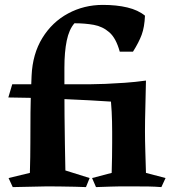

<svg xmlns="http://www.w3.org/2000/svg" viewBox="-20 -764 696 784"><path d="M576 -435Q575 -377 573.5 -324Q572 -271 572 -228Q572 -191 573.5 -143Q575 -95 576 -58L656 -37L639 0Q613 -2 586.5 -2.5Q560 -3 507 -3Q458 -3 430.5 -2Q403 -1 372 0L356 -37L436 -58Q437 -94 437.5 -123Q438 -152 438 -181Q438 -192 438 -203Q438 -214 438 -226Q438 -249 437.5 -267Q437 -285 436 -307.5Q435 -330 432 -365L366 -378L351 -420Q374 -420 410.5 -421.5Q447 -423 490 -426Q533 -429 576 -435ZM109 -455Q113 -544 153 -609Q193 -674 258 -709Q323 -744 400 -744Q456 -744 500 -733.5Q544 -723 572 -700Q570 -653 558.5 -622Q547 -591 523 -553H469Q454 -608 426.5 -632Q399 -656 363 -662.5Q327 -669 284 -669Q262 -644 252.5 -598Q243 -552 243 -487Q243 -451 243 -400.5Q243 -350 243.5 -292Q244 -234 245 -176Q246 -118 247 -68L346 -37L331 0Q314 -1 286 -1.5Q258 -2 228 -2.5Q198 -3 174 -3Q144 -2 103.5 -1.5Q63 -1 32 0L15 -37L102 -58Q104 -125 104 -183Q104 -241 104.5 -305Q105 -369 109 -455ZM30 -420H534L546 -340Q513 -344 460 -347.5Q407 -351 344 -354.5Q281 -358 217.5 -360.5Q154 -363 100.5 -364.5Q47 -366 14 -366Z"/></svg>

Font: Alkalami
Style: Regular
Weight: 400
Designer: Becca Hirsbrunner Spalinger
Foundry: SIL International
Version: Version 2.000